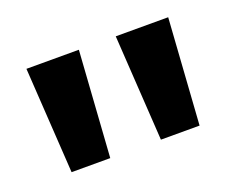

<svg xmlns="http://www.w3.org/2000/svg" viewBox="-55 -770 492 406"><g transform="rotate(-20 191.0 -567.0)"><path d="M248 -448 233 -686H351L335 -448ZM47 -448 32 -686H150L134 -448Z"/></g></svg>

Font: Karla
Style: Bold
Weight: 700
Designer: Jonathan Pinhorn
Version: Version 2.004; ttfautohint (v1.8.4.7-5d5b);gftools[0.9.33]